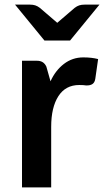

<svg xmlns="http://www.w3.org/2000/svg" viewBox="-20 -815 461 835"><path d="M406.7 -558.1 394.5 -472.7Q392.1 -456.5 382.3 -449.7Q372.6 -442.9 354.5 -443.4Q344.7 -445.3 324.7 -445.3Q265.1 -445.3 233.9 -396.7Q202.6 -348.1 202.6 -263.2V0H75.7V-550.8H140.6Q155.3 -550.8 165.3 -544.7Q175.3 -538.6 181.6 -525.4L199.7 -461.4Q220.7 -508.3 257.8 -536.9Q294.9 -565.4 342.3 -565.4Q378.9 -565.4 406.7 -558.1ZM173.3 -638.7H284.7L412.6 -794.9H348.1Q334.5 -794.9 324.7 -791.7Q314.9 -788.6 304.7 -780.8L229 -715.8L153.3 -780.8Q143.1 -788.6 133.3 -791.7Q123.5 -794.9 109.9 -794.9H45.4Z"/></svg>

Font: Lycee Sans SemiBold
Style: Regular
Weight: 600
Designer: Justin Alvin
Foundry: Alkove Design
Version: Version 1.030